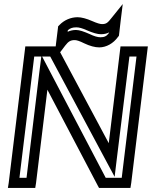

<svg xmlns="http://www.w3.org/2000/svg" viewBox="-20 -903 750 948"><path d="M184 -624 174 -545 111 -25H76L149 -624H184ZM581 -25H502L222 -559L188 -624H228L509 -99L546 -30L556 -113L619 -624H654L581 -25ZM484 -784C475 -784 460 -788 435 -799C408 -811 382 -818 363 -818C330 -818 297 -804 274 -780L267 -773L266 -764L257 -691L255 -674H247H130H105L102 -649L23 0L19 25H44H129H154L158 0L214 -460L463 14L469 25H482H599H624L628 0L707 -649L710 -674H685H600H575L572 -649L517 -196L277 -645L302 -678C318 -699 329 -705 349 -705C358 -705 372 -701 396 -689C423 -676 449 -669 470 -669C505 -669 540 -689 562 -720L567 -726L568 -733L576 -802L586 -883L532 -816C513 -792 506 -784 484 -784ZM478 -734C494 -734 507 -737 519 -743L518 -740C506 -724 495 -719 476 -719C462 -719 445 -724 422 -735C395 -747 372 -755 355 -755C341 -755 327 -752 314 -746L315 -754C327 -764 338 -768 357 -768C370 -768 386 -764 410 -753C438 -741 461 -734 478 -734Z"/></svg>

Font: Gamestation Display Outline
Style: Italic
Weight: 400
Designer: Jonas Hecksher
Foundry: Jonas Hecksher, Playtypeª, e-types AS
Version: Version 1.003